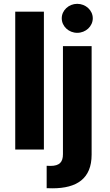

<svg xmlns="http://www.w3.org/2000/svg" viewBox="-20 -789 579 1013"><path d="M211.6 -727.3H60.4V0H211.6ZM226.2 203.8C237.2 204.2 246.1 204.5 256.7 204.5C385.3 204.5 463.4 153.4 463.4 27V-545.5H312.1V24.5C312.1 65.7 294.7 86.3 246.1 86.3C239.7 86.3 233.7 86.3 226.2 85.6ZM305.8 -692.5C305.8 -650.2 342.7 -615.8 387.4 -615.8C432.5 -615.8 469.5 -650.2 469.5 -692.5C469.5 -734.4 432.5 -768.8 387.4 -768.8C342.7 -768.8 305.8 -734.4 305.8 -692.5Z"/></svg>

Font: Margiela Sans
Style: Bold
Weight: 700
Designer: Stefan Endress, Andreas Faust
Version: Version 1.100;FEAKit 1.0